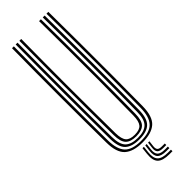

<svg xmlns="http://www.w3.org/2000/svg" viewBox="-311 -814 974 974"><g transform="rotate(-45 176.0 -327.5)"><path d="M176.2 6.8Q110.8 6.8 78.6 -22Q46.5 -50.8 45.8 -122.8Q45 -193 44.4 -275.4Q43.8 -357.8 43.8 -446.5Q43.8 -535.2 44.2 -625.1Q44.8 -715 45.8 -800H59Q58.2 -722.8 57.8 -634.8Q57.2 -546.8 57.2 -456.1Q57.2 -365.5 57.8 -280.4Q58.2 -195.2 59 -124Q59.8 -60.8 86.4 -32.5Q113 -4.2 176.2 -4.2Q239.5 -4.2 265.9 -32.5Q292.2 -60.8 293.2 -124Q294 -193.8 294.5 -276Q295 -358.2 295 -447.1Q295 -536 294.6 -625.8Q294.2 -715.5 293.2 -800H306.5Q307.5 -697.2 308 -581.4Q308.5 -465.5 308.1 -348Q307.8 -230.5 306.5 -122.8Q305.5 -50 273.2 -21.6Q241 6.8 176.2 6.8ZM176.2 -15.5Q123.5 -15.5 98.1 -39Q72.8 -62.5 72.2 -123Q71.5 -200.8 71 -284Q70.5 -367.2 70.5 -453.5Q70.5 -539.8 71 -626.9Q71.5 -714 72.2 -800H85.5Q84.8 -720 84.2 -633Q83.8 -546 83.8 -457.6Q83.8 -369.2 84.2 -284.4Q84.8 -199.5 85.5 -123.2Q86 -69.5 107.5 -48Q129 -26.5 176.2 -26.5Q223 -26.5 244.5 -47.9Q266 -69.2 266.5 -123.2Q267.5 -199 268 -282.2Q268.5 -365.5 268.5 -452.8Q268.5 -540 268 -627.8Q267.5 -715.5 266.5 -800H280Q280.8 -719 281.2 -632Q281.8 -545 281.8 -457Q281.8 -369 281.2 -284.2Q280.8 -199.5 280 -123Q279.2 -63 254.4 -39.2Q229.5 -15.5 176.2 -15.5ZM176.2 -37.8Q135.8 -37.8 117.5 -56.6Q99.2 -75.5 98.8 -123.8Q97.8 -216.8 97.4 -330.6Q97 -444.5 97.2 -565.4Q97.5 -686.2 98.8 -800H112Q111.2 -718.5 110.8 -637.2Q110.2 -556 110.2 -472.9Q110.2 -389.8 110.8 -303Q111.2 -216.2 112.2 -123.8Q112.8 -82.2 127 -65.5Q141.2 -48.8 176.2 -48.8Q211.2 -48.8 225.2 -65.5Q239.2 -82.2 239.8 -123.8Q241.5 -253 241.9 -364.8Q242.2 -476.5 241.8 -582.5Q241.2 -688.5 240 -800H253.2Q254.2 -723.2 254.8 -635.5Q255.2 -547.8 255.2 -457.5Q255.2 -367.2 254.8 -281.6Q254.2 -196 253.2 -123.8Q252.8 -74.8 234.4 -56.2Q216 -37.8 176.2 -37.8ZM165.2 26.8 161.2 62.5Q156.8 100.8 172.9 117.5Q189 134.2 230.8 134.2H252V145.2H230.8Q182.8 145.2 164.4 126.1Q146 107 151.2 62.5L155.2 26.8ZM204.8 26.8 201 58.8Q199.2 75.5 205.9 82.8Q212.5 90 230.8 90H252V100.8H230.8Q206.5 100.8 197.4 91Q188.2 81.2 191.2 58.8L195.2 26.8ZM185.2 26.8 181.2 60.5Q177.8 88 189.2 100Q200.8 112 230.8 112H252V123H230.8Q194.5 123 180.8 108.5Q167 94 171.2 60.5L175.2 26.8Z"/></g></svg>

Font: Big Shoulders Inline Display Thin
Style: Regular
Weight: 400
Version: Version 2.002